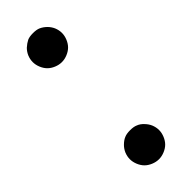

<svg xmlns="http://www.w3.org/2000/svg" viewBox="-188 -775 576 576"><g transform="rotate(-45 100.0 -486.5)"><path d="M43 -717Q48 -728 56 -736Q66 -745 76 -750Q85 -754 100 -754Q115 -754 124 -750Q135 -745 144 -736Q152 -728 157 -717Q162 -705 162 -693Q162 -681 157 -669Q152 -657 144 -649Q136 -641 124 -636Q112 -631 100 -631Q88 -631 76 -636Q64 -641 56 -649Q48 -657 43 -669Q38 -681 38 -693Q38 -705 43 -717ZM43 -305Q48 -316 56 -324Q66 -334 76 -338Q85 -342 100 -342Q115 -342 124 -338Q135 -334 144 -324Q152 -316 157 -305Q162 -293 162 -281Q162 -269 157 -257Q152 -245 144 -237Q136 -229 124 -224Q112 -219 100 -219Q88 -219 76 -224Q64 -229 56 -237Q48 -245 43 -257Q38 -269 38 -281Q38 -293 43 -305Z"/></g></svg>

Font: DSEG14 Modern Mini
Style: Light
Weight: 300
Designer: Keshikan(Twitter:@keshinomi_88pro)
Version: Version 0.46